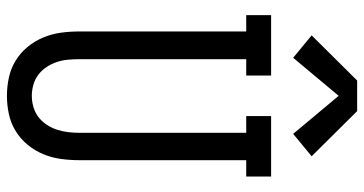

<svg xmlns="http://www.w3.org/2000/svg" viewBox="-262 -754 1025 540"><g transform="rotate(90 250.0 -484.5)"><path d="M250 8Q224 8 198.5 2.5Q173 -3 151 -16.5Q129 -30 112.5 -50Q96 -70 86 -94Q76 -118 72.5 -143.5Q69 -169 69 -195V-665H23V-735H193V-665H147V-195Q147 -179 148.5 -163Q150 -147 155 -132Q160 -117 169 -103.5Q178 -90 190.5 -80.5Q203 -71 218.5 -66.5Q234 -62 250 -62Q266 -62 281.5 -66.5Q297 -71 309.5 -80.5Q322 -90 331 -103.5Q340 -117 345 -132Q350 -147 352 -163Q354 -179 354 -195V-665H307V-735H477V-665H431V-195Q431 -169 427.5 -143.5Q424 -118 414 -94Q404 -70 387.5 -50Q371 -30 349 -16.5Q327 -3 301.5 2.5Q276 8 250 8ZM143 -797 80 -849 207 -977H293L420 -849L357 -797L250 -925Z"/></g></svg>

Font: Iosevka Gothic
Style: Regular
Weight: 400
Monospace: yes
Designer: Belleve Invis
Foundry: Belleve Invis
Version: Version 15.5.1; ttfautohint (v1.8.4)